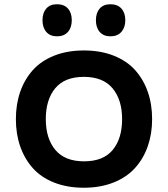

<svg xmlns="http://www.w3.org/2000/svg" viewBox="-20 -879 795 909"><path d="M558.1 -314.9Q558.1 -406.7 512.9 -460.9Q467.8 -515.1 377 -515.1Q286.1 -515.1 241.5 -461.2Q196.8 -407.2 196.8 -314.9Q196.8 -223.6 241.9 -169.4Q287.1 -115.2 377.9 -115.2Q468.8 -115.2 513.4 -168.9Q558.1 -222.7 558.1 -314.9ZM700.2 -314.9Q700.2 -245.6 679.7 -186.8Q659.2 -127.9 619.6 -84Q580.1 -40 517.8 -15.1Q455.6 9.8 377 9.8Q297.9 9.8 235.8 -14.9Q173.8 -39.6 134.8 -83.7Q95.7 -127.9 75.4 -186.5Q55.2 -245.1 55.2 -314.9Q55.2 -384.8 75.4 -443.6Q95.7 -502.4 134.8 -546.4Q173.8 -590.3 235.8 -615.2Q297.9 -640.1 377 -640.1Q456.1 -640.1 518.3 -615.5Q580.6 -590.8 619.9 -546.9Q659.2 -502.9 679.7 -444.1Q700.2 -385.3 700.2 -314.9ZM250 -707Q217.3 -707 199.2 -727.8Q181.2 -748.5 181.2 -783.2Q181.2 -817.9 199 -838.4Q216.8 -858.9 250 -858.9Q283.7 -858.9 301.8 -838.4Q319.8 -817.9 319.8 -783.2Q319.8 -748.5 301.5 -727.8Q283.2 -707 250 -707ZM573.2 -783.2Q573.2 -749 554.7 -728Q536.1 -707 502.9 -707Q470.2 -707 452.1 -727.8Q434.1 -748.5 434.1 -783.2Q434.1 -817.9 451.9 -838.4Q469.7 -858.9 502.9 -858.9Q536.6 -858.9 554.9 -838.4Q573.2 -817.9 573.2 -783.2Z"/></svg>

Font: Sinkin Sans 600 SemiBold
Style: Regular
Weight: 600
Designer: Keith Bates
Foundry: K-Type
Version: Sinkin Sans (version 1.0)  by Keith Bates   •   © 2014   www